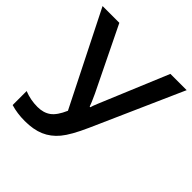

<svg xmlns="http://www.w3.org/2000/svg" viewBox="-191 -861 1019 1019"><g transform="rotate(45 318.5 -352.0)"><path d="M637.2 -713.9 412.1 -206.1Q370.6 -112.8 335.9 -71Q301.3 -29.3 255.6 -9.8Q210 9.8 145 9.8Q88.4 9.8 40 -4.9V-109.9Q87.9 -90.8 140.1 -90.8Q184.6 -90.8 214.6 -112.5Q244.6 -134.3 269 -190.9L5.9 -713.9H131.8L306.2 -356Q329.6 -305.2 335 -288.1H339.8Q342.8 -300.8 354.5 -328.6L515.1 -713.9Z"/></g></svg>

Font: Open Sans Semibold
Style: Regular
Weight: 600
Foundry: Ascender Corporation
Version: Version 1.10; ttfautohint (v1.5.65-e2d9)